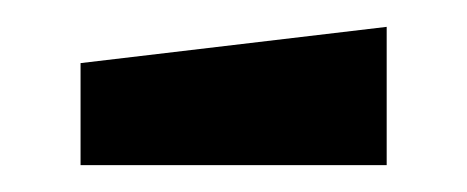

<svg xmlns="http://www.w3.org/2000/svg" viewBox="-20 -747 348 143"><path d="M40 -624V-700L268 -727V-624Z"/></svg>

Font: Tektur Condensed SemiBold
Style: Regular
Weight: 600
Width: 3
Designer: Adam Jagosz
Foundry: Adam Jagosz
Version: Version 1.005;gftools[0.9.30]